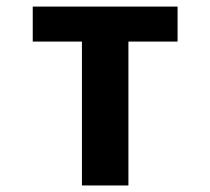

<svg xmlns="http://www.w3.org/2000/svg" viewBox="-20 -567 642 587"><path d="M230.5 0H372.6V-439.9H522.9V-546.9H80.1V-439.9H230.5Z"/></svg>

Font: Hack
Style: Bold
Weight: 700
Monospace: yes
Designer: Christopher Simpkins
Foundry: Christopher Simpkins
Version: Version 2.010